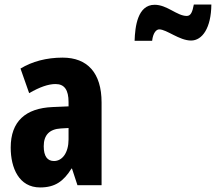

<svg xmlns="http://www.w3.org/2000/svg" viewBox="-20 -813 948 843"><path d="M571 -634H648C652 -670 667 -684 679 -684C712 -684 767 -635 819 -635C868 -635 907 -690 908 -793H831C825 -761 818 -743 800 -743C757 -743 714 -792 659 -792C584 -792 573 -696 571 -634ZM255 -560C184 -560 121 -543 70 -512L108 -404C155 -431 192 -444 224 -444C263 -444 281 -418 281 -365V-346L211 -343C92 -338 27 -280 27 -165C27 -76 63 10 156 10C222 10 259 -17 294 -73H296L320 0H426V-363C426 -494 363 -560 255 -560ZM247 -249 281 -251V-201C281 -143 254 -106 217 -106C188 -106 172 -127 172 -171C172 -220 197 -246 247 -249Z"/></svg>

Font: Noto Sans Thai Looped ExtraCondensed ExtraBold
Style: Regular
Weight: 800
Width: 2
Designer: Sasikarn Vongin, Ben Mitchell
Foundry: The Fontpad Ltd
Version: Version 1.001